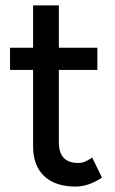

<svg xmlns="http://www.w3.org/2000/svg" viewBox="-20 -676 424 708"><path d="M259 12Q184 12 143 -26.5Q102 -65 102 -137V-418H17V-500H102V-656H197V-500H339V-418H197V-151Q197 -75 269 -75Q280 -75 291 -79Q302 -83 320 -95L356 -21Q306 12 259 12Z"/></svg>

Font: Figtree Medium
Style: Regular
Weight: 500
Designer: Erik Kennedy
Foundry: Erik Kennedy
Version: Version 2.001; ttfautohint (v1.8.4.7-5d5b);gftools[0.9.27]